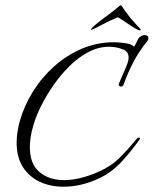

<svg xmlns="http://www.w3.org/2000/svg" viewBox="-20 -668 582 727"><path d="M220 39Q171 39 131 20.5Q91 2 67 -35Q43 -72 43 -128Q43 -165 55 -210Q72 -269 105.5 -322.5Q139 -376 186.5 -418Q234 -460 291 -484Q348 -508 411 -508Q419 -508 426.5 -507.5Q434 -507 442 -506Q457 -505 469 -501.5Q481 -498 487 -491Q495 -501 499 -512Q503 -523 510 -528Q518 -535 527 -535Q542 -535 542 -523Q542 -519 539 -514Q506 -473 485.5 -434Q465 -395 448 -348Q445 -340 438 -340Q434 -340 431 -343.5Q428 -347 431 -353L458 -416Q467 -437 467 -450Q467 -473 445 -481Q421 -491 393 -491Q353 -491 315 -471Q277 -451 243 -417.5Q209 -384 181.5 -344Q154 -304 134.5 -264.5Q115 -225 106 -192Q93 -149 93 -111Q93 -47 129.5 -16.5Q166 14 222 14Q282 14 354 -18Q401 -39 431.5 -69Q462 -99 498 -143Q501 -147 506 -147Q513 -147 508 -139Q471 -88 437 -52Q403 -16 358 6Q289 39 220 39ZM510 -553Q506 -552 490 -561.5Q474 -571 463 -579Q455 -585 443.5 -592Q432 -599 426 -603Q419 -599 410 -595.5Q401 -592 393 -588Q362 -572 348 -565Q334 -558 326 -555Q324 -555 325 -558Q329 -564 342 -575Q355 -586 374 -600Q388 -611 400 -619.5Q412 -628 427 -641Q434 -648 437 -648Q439 -648 444 -641Q446 -637 456 -623.5Q466 -610 473 -601Q482 -590 496.5 -574.5Q511 -559 512 -557Q515 -553 510 -553Z"/></svg>

Font: Grey Qo
Style: Regular
Weight: 400
Designer: Robert E. Leuschke
Foundry: Robert E. Leuschke
Version: Version 2.010